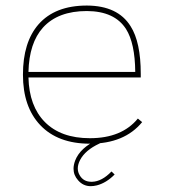

<svg xmlns="http://www.w3.org/2000/svg" viewBox="-20 -508 599 682"><path d="M460.4 -252.4Q459.5 -354.5 427.7 -404.8Q387.2 -468.3 288.6 -468.8Q186 -468.8 132.8 -410.2Q83.5 -355.5 81.1 -252.4ZM139.2 -74.7Q196.3 -17.1 299.3 -17.1Q412.6 -17.1 469.7 -86.9L484.9 -74.2Q421.9 2.4 299.3 2.4Q185.5 2.4 123 -63.5Q61.5 -128.4 61.5 -242.7Q61.5 -357.9 116.7 -421.4Q175.3 -488.3 288.6 -488.3Q398.4 -487.8 443.8 -415Q480 -358.4 480 -245.6V-232.9H81.1Q83.5 -131.3 139.2 -74.7ZM333 2Q282.7 25.4 264.6 60.1Q256.3 76.2 256.3 90.3Q256.3 103.5 263.2 114.7Q276.4 137.7 304.7 137.7H307.1Q341.8 136.7 376 101.1L387.2 111.8Q357.9 141.6 324.2 150.4Q312.5 153.3 302.2 153.3Q275.4 153.3 257.3 132.3Q241.2 114.3 241.2 91.3Q241.2 77.6 247.1 62Q264.6 17.1 326.2 -11.7L333 -15.1L339.8 -1.5Z"/></svg>

Font: Fortheenas_01
Style: Regular
Weight: 100
Designer: Situjuh Nazara
Version: Version 1.10 September 8, 2014